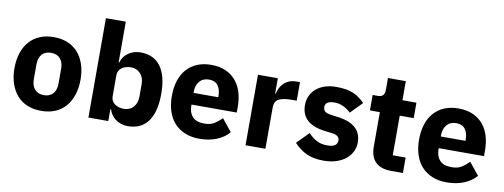

<svg xmlns="http://www.w3.org/2000/svg" viewBox="-61 -1068 3698 1408"><g transform="rotate(10 1787.5 -364.0)"><path d="M282 12Q224 12 178.5 -7Q133 -26 101.5 -62Q70 -98 53 -149Q36 -200 36 -263Q36 -326 53 -377Q70 -428 101.5 -463.5Q133 -499 178.5 -518Q224 -537 282 -537Q340 -537 385.5 -518Q431 -499 462.5 -463.5Q494 -428 511 -377Q528 -326 528 -263Q528 -200 511 -149Q494 -98 462.5 -62Q431 -26 385.5 -7Q340 12 282 12ZM282 -105Q326 -105 350 -132Q374 -159 374 -209V-316Q374 -366 350 -393Q326 -420 282 -420Q238 -420 214 -393Q190 -366 190 -316V-209Q190 -159 214 -132Q238 -105 282 -105Z M633 -740H781V-437H786Q797 -481 836.5 -509Q876 -537 927 -537Q1027 -537 1078 -467Q1129 -397 1129 -263Q1129 -129 1078 -58.5Q1027 12 927 12Q901 12 878 4.5Q855 -3 836.5 -16.5Q818 -30 805 -48.5Q792 -67 786 -88H781V0H633ZM878 -108Q920 -108 947.5 -137.5Q975 -167 975 -217V-308Q975 -358 947.5 -387.5Q920 -417 878 -417Q836 -417 808.5 -396.5Q781 -376 781 -340V-185Q781 -149 808.5 -128.5Q836 -108 878 -108Z M1460 12Q1400 12 1353 -7.5Q1306 -27 1273.5 -62.5Q1241 -98 1224.5 -149Q1208 -200 1208 -263Q1208 -325 1224 -375.5Q1240 -426 1271.5 -462Q1303 -498 1349 -517.5Q1395 -537 1454 -537Q1519 -537 1565.5 -515Q1612 -493 1641.5 -456Q1671 -419 1684.5 -370.5Q1698 -322 1698 -269V-225H1361V-217Q1361 -165 1389 -134.5Q1417 -104 1477 -104Q1523 -104 1552 -122.5Q1581 -141 1606 -167L1680 -75Q1645 -34 1588.5 -11Q1532 12 1460 12ZM1457 -428Q1412 -428 1386.5 -398.5Q1361 -369 1361 -320V-312H1545V-321Q1545 -369 1523.5 -398.5Q1502 -428 1457 -428Z M1803 0V-525H1951V-411H1956Q1960 -433 1970 -453.5Q1980 -474 1996.5 -490Q2013 -506 2036 -515.5Q2059 -525 2090 -525H2116V-387H2079Q2014 -387 1982.5 -370Q1951 -353 1951 -307V0Z M2385 12Q2309 12 2257 -12.5Q2205 -37 2164 -82L2251 -170Q2279 -139 2313 -121Q2347 -103 2390 -103Q2434 -103 2451 -116.5Q2468 -130 2468 -153Q2468 -190 2415 -197L2358 -204Q2181 -226 2181 -366Q2181 -404 2195.5 -435.5Q2210 -467 2236.5 -489.5Q2263 -512 2300.5 -524.5Q2338 -537 2385 -537Q2426 -537 2457.5 -531.5Q2489 -526 2513.5 -515.5Q2538 -505 2558.5 -489.5Q2579 -474 2599 -455L2514 -368Q2489 -393 2457.5 -407.5Q2426 -422 2393 -422Q2355 -422 2339 -410Q2323 -398 2323 -378Q2323 -357 2334.5 -345.5Q2346 -334 2378 -329L2437 -321Q2610 -298 2610 -163Q2610 -125 2594 -93Q2578 -61 2548.5 -37.5Q2519 -14 2477.5 -1Q2436 12 2385 12Z M2887 0Q2810 0 2770.5 -39Q2731 -78 2731 -153V-410H2657V-525H2694Q2724 -525 2735 -539.5Q2746 -554 2746 -581V-667H2879V-525H2983V-410H2879V-115H2975V0Z M3301 12Q3241 12 3194 -7.5Q3147 -27 3114.5 -62.5Q3082 -98 3065.5 -149Q3049 -200 3049 -263Q3049 -325 3065 -375.5Q3081 -426 3112.5 -462Q3144 -498 3190 -517.5Q3236 -537 3295 -537Q3360 -537 3406.5 -515Q3453 -493 3482.5 -456Q3512 -419 3525.5 -370.5Q3539 -322 3539 -269V-225H3202V-217Q3202 -165 3230 -134.5Q3258 -104 3318 -104Q3364 -104 3393 -122.5Q3422 -141 3447 -167L3521 -75Q3486 -34 3429.5 -11Q3373 12 3301 12ZM3298 -428Q3253 -428 3227.5 -398.5Q3202 -369 3202 -320V-312H3386V-321Q3386 -369 3364.5 -398.5Q3343 -428 3298 -428Z"/></g></svg>

Font: IBM Plex Sans KR
Style: Bold
Weight: 700
Designer: Mike Abbink; Paul van der Laan; Pieter van Rosmalen; Wujin Sim; Chorong Kim; Dohee Lee;
Foundry: Sandoll Inc.
Version: Version 1.001